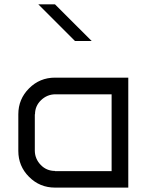

<svg xmlns="http://www.w3.org/2000/svg" viewBox="-20 -853 682 873"><path d="M563.3 0H230Q160.8 0 112.1 -48.8Q63.3 -97.5 63.3 -166.7V-333.3Q63.3 -402.5 112.1 -451.2Q160.8 -500 230 -500H563.3ZM487.5 -75V-424.2H230Q193.3 -423.3 166.2 -397.1Q139.2 -370.8 139.2 -333.3H138.3V-166.7Q139.2 -130 165.4 -102.9Q191.7 -75.8 230 -75.8V-75ZM230 -833.3 396.7 -666.7H320.8L154.2 -833.3Z"/></svg>

Font: 0xA000-Squarish
Style: Squareish
Weight: 400
Version: Version 0.1